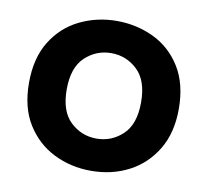

<svg xmlns="http://www.w3.org/2000/svg" viewBox="-68 -635 775 717"><g transform="rotate(10 320.0 -277.0)"><path d="M320 7Q244 7 179.5 -25Q115 -57 75.5 -120Q36 -183 36 -277Q36 -371 75.5 -434.5Q115 -498 180 -529.5Q245 -561 320 -561Q395 -561 460 -530Q525 -499 564.5 -435.5Q604 -372 604 -277Q604 -187 566 -123.5Q528 -60 464 -26.5Q400 7 320 7ZM320 -115Q377 -115 419 -154.5Q461 -194 461 -277Q461 -360 419 -399.5Q377 -439 320 -439Q263 -439 221 -399.5Q179 -360 179 -277Q179 -194 221 -154.5Q263 -115 320 -115Z"/></g></svg>

Font: Ulagadi Sans SemiBold
Style: Regular
Weight: 600
Designer: Ninad Kale (Devanagari), Jonny Pinhorn (Latin)
Foundry: Indian Type Foundry
Version: Version 3.01;March 29, 2020;FontCreator 12.0.0.2522 64-bit; 